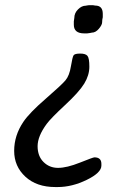

<svg xmlns="http://www.w3.org/2000/svg" viewBox="-20 -591 496 748"><path d="M351.1 -569.3Q380.4 -569.3 380.4 -537.1V-523.9Q377.9 -514.2 377.9 -504.2Q377.9 -494.1 365.2 -479Q352.5 -463.9 337.9 -463.9Q333 -462.4 330.6 -462.4L319.3 -460.9H308.1Q267.6 -460.9 267.6 -494.6V-507.8L269.5 -521Q269.5 -540 283.9 -554.4Q298.3 -568.8 314 -568.8Q316.9 -569.8 319.3 -569.8L326.7 -570.8H341.8Q347.7 -569.3 351.1 -569.3ZM347.7 22Q375 22 375 47.4V54.2Q375 82 317.6 109.9Q260.3 137.7 205.1 137.7H195.3Q122.6 137.7 78.9 97.4Q35.2 57.1 35.2 -3.2Q35.2 -63.5 71.3 -116.7Q95.2 -151.9 157.5 -205.8Q219.7 -259.8 235.1 -278.1Q250.5 -296.4 256.3 -332.8Q262.2 -369.1 266.8 -375.7Q271.5 -382.3 292.5 -382.3Q313.5 -382.3 320.8 -373.3Q328.1 -364.3 328.1 -331.1Q328.1 -297.9 308.1 -265.1Q288.1 -232.4 232.9 -181.2Q177.7 -129.9 161.6 -107.9Q126.5 -60.1 126.5 -21.5Q126.5 17.1 149.4 40Q172.4 63 206.3 63Q240.2 63 291.5 42.5Q342.8 22 347.7 22Z"/></svg>

Font: Averia Sans Libre
Style: Italic
Weight: 400
Italic angle: -7.90001°
Version: Version 1.002